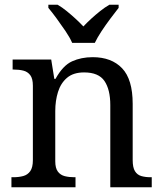

<svg xmlns="http://www.w3.org/2000/svg" viewBox="-20 -786 685 806"><path d="M28 0V-42H36Q59 -42 77.5 -47Q96 -52 107 -67.5Q118 -83 118 -114V-426Q118 -456 107 -470.5Q96 -485 78 -489.5Q60 -494 38 -494H33V-536H195L208 -455H213Q244 -511 282.5 -528.5Q321 -546 369 -546Q448 -546 492.5 -499.5Q537 -453 537 -350V-114Q537 -83 546.5 -67.5Q556 -52 573 -47Q590 -42 612 -42H617V0H443V-345Q443 -410 418.5 -446Q394 -482 333 -482Q288 -482 261.5 -459.5Q235 -437 223.5 -400Q212 -363 212 -320V-109Q212 -80 223 -65.5Q234 -51 252 -46.5Q270 -42 292 -42H297V0ZM283 -606Q273 -629 255 -655.5Q237 -682 218 -708Q199 -734 183 -753V-766H222Q241 -755 260 -739.5Q279 -724 297 -707.5Q315 -691 330 -675Q345 -691 363 -707.5Q381 -724 400.5 -739.5Q420 -755 439 -766H478V-753Q463 -734 443.5 -708Q424 -682 406.5 -655.5Q389 -629 378 -606Z"/></svg>

Font: Noto Serif Khmer
Style: Regular
Weight: 400
Designer: Danh Hong and the Monotype Design Team
Foundry: Monotype Imaging Inc.
Version: Version 2.003